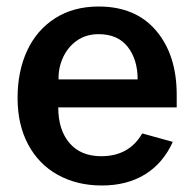

<svg xmlns="http://www.w3.org/2000/svg" viewBox="-20 -560 599 590"><path d="M193.5 -120.5C170.5 -147.5 159 -184 159 -230H523V-269C523 -350.3 502 -415.8 460 -465.5C418 -515.2 359 -540 283 -540C231.7 -540 187.2 -528 149.5 -504C111.8 -480 83.2 -446.8 63.5 -404.5C43.8 -362.2 34 -313.7 34 -259C34 -204.3 44.8 -156.7 66.5 -116C88.2 -75.3 118.7 -44.2 158 -22.5C197.3 -0.8 242.3 10 293 10C344.3 10 388.5 -1.3 425.5 -24C462.5 -46.7 491 -80 511 -124L417 -150C390.3 -103.3 348.3 -80 291 -80C249 -80 216.5 -93.5 193.5 -120.5ZM403 -316H160C159.3 -339.3 163.8 -361.7 173.5 -383C183.2 -404.3 197.3 -421.7 216 -435C234.7 -448.3 257 -455 283 -455C322.3 -455 352.2 -442 372.5 -416C392.8 -390 403 -356.7 403 -316Z"/></svg>

Font: Morrison SemiBold
Style: Regular
Weight: 600
Designer: Pablo Impallari, Rodrigo Fuenzalida (Modified by Dan O. Williams)
Version: Version 0.030; ttfautohint (v1.8.1)